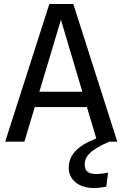

<svg xmlns="http://www.w3.org/2000/svg" viewBox="-20 -709 613 961"><path d="M177 -250 285 -610 392 -250ZM527 0H567L347 -689H227L6 0H102L154 -173H415L462 -16C368 20 324 67 324 131C324 189 372 232 449 232C475 232 492 229 512 225L521 155C497 160 481 162 460 162C419 162 404 144 404 114C404 78 425 44 527 0Z"/></svg>

Font: Fira Math
Style: Regular
Weight: 400
Designer: Xiangdong Zeng
Foundry: Xiangdong Zeng
Version: Version 0.3.4